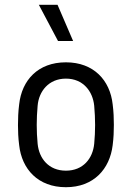

<svg xmlns="http://www.w3.org/2000/svg" viewBox="-20 -770 550 801"><path d="M255 11C371 11 438 -65 450 -164C454 -195 455 -222 455 -249C455 -276 454 -304 450 -335C439 -435 371 -510 255 -510C138 -510 71 -435 60 -335C56 -304 55 -275 55 -248C55 -222 56 -195 60 -164C71 -65 138 11 255 11ZM255 -58C183 -58 143 -109 137 -170C132 -223 132 -274 137 -329C142 -389 183 -442 255 -442C327 -442 367 -389 373 -329C378 -273 378 -223 373 -170C367 -109 327 -58 255 -58ZM285 -599 220 -750H142L222 -599Z"/></svg>

Font: Finlandica
Style: Regular
Weight: 400
Designer: Niklas Ekholm, Juho Hiilivirta, Jaakko Suomalainen
Foundry: Helsinki Type Studio
Version: Version 2.000;Glyphs 3.2 (3202)